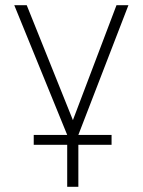

<svg xmlns="http://www.w3.org/2000/svg" viewBox="-20 -520 550 740"><path d="M110 0H239L35 -500H83L261 -57L429 -500H475L282 0H410V38H282V200H239V38H110Z"/></svg>

Font: Retni Sans Light
Style: Regular
Weight: 300
Designer: Vitaly Kuzmin
Foundry: ParaType Ltd.
Version: Version 1.00;March 2, 2019;FontCreator 11.5.0.2425 64-bit; t